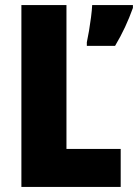

<svg xmlns="http://www.w3.org/2000/svg" viewBox="-20 -734 542 754"><path d="M64 0V-714H241V-149H454V0ZM502 -703Q488 -664 471 -627.5Q454 -591 432 -554H321V-568Q325 -586 329.5 -612.5Q334 -639 337.5 -666.5Q341 -694 342 -714H502Z"/></svg>

Font: Noto Sans Ethiopic Condensed Black
Style: Regular
Weight: 900
Width: 3
Designer: Monotype Design Team
Foundry: Monotype Imaging Inc.
Version: Version 2.102; ttfautohint (v1.8.4.7-5d5b)